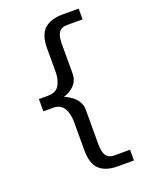

<svg xmlns="http://www.w3.org/2000/svg" viewBox="-163 -842 826 1060"><g transform="rotate(-20 250.0 -312.0)"><path d="M58 -364H114Q159 -364 177.5 -396Q196 -428 196 -473V-611Q196 -690 233 -724Q270 -758 340 -758H435V-695H344Q311 -695 296 -674.5Q281 -654 281 -609V-435Q281 -392 254.5 -365Q228 -338 194 -329V-327Q209 -321 224.5 -311.5Q240 -302 252.5 -289Q265 -276 273 -259Q281 -242 281 -221V-15Q281 30 296 50.5Q311 71 344 71H435V134H340Q270 134 233.5 100.5Q197 67 197 -13V-182Q197 -227 178 -259.5Q159 -292 114 -292H58Z"/></g></svg>

Font: D2Coding ligature
Style: Regular
Weight: 400
Monospace: yes
Designer: Yong-Rak Park; Jeong-Hwan Yoon; Sang-Min Lee;
Foundry: NHN Corporation
Version: Version 1.3.2; Build 20180524